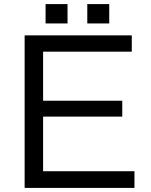

<svg xmlns="http://www.w3.org/2000/svg" viewBox="-20 -899 740 944"><path d="M204.1 -878.9H312V-783.7H204.1ZM409.2 -878.9H517.1V-783.7H409.2ZM101.1 -725.1H627.9V-645H191.9V-403.8H581.1V-325.7H191.9V-57.1H641.1V24.9H101.1Z"/></svg>

Font: FORM UDPGothic
Style: Regular
Weight: 400
Foundry: Pronama LLC
Version: Version 1.05101